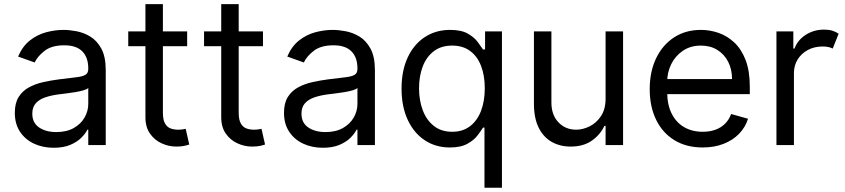

<svg xmlns="http://www.w3.org/2000/svg" viewBox="-20 -696 4051 921"><path d="M237.2 12.8Q185.4 12.8 143.1 -6.9Q100.9 -26.6 76 -64.1Q51.1 -101.6 51.1 -154.8Q51.1 -201.7 69.6 -231Q88.1 -260.3 119 -277Q149.9 -293.7 187.3 -302Q224.8 -310.4 262.8 -315.3Q312.5 -321.7 343.6 -325.1Q374.6 -328.5 389 -336.6Q403.4 -344.8 403.4 -365.1V-367.9Q403.4 -420.5 374.8 -449.6Q346.2 -478.7 288.4 -478.7Q228.3 -478.7 194.2 -452.4Q160.2 -426.1 146.3 -396.3L66.8 -424.7Q88.1 -474.4 123.8 -502.3Q159.4 -530.2 201.9 -541.4Q244.3 -552.6 285.5 -552.6Q311.8 -552.6 346.1 -546.3Q380.3 -540.1 412.5 -521Q444.6 -501.8 465.9 -463.1Q487.2 -424.4 487.2 -359.4V0H403.4V-73.9H399.1Q390.6 -56.1 370.7 -35.9Q350.9 -15.6 317.8 -1.4Q284.8 12.8 237.2 12.8ZM250 -62.5Q299.7 -62.5 334 -82Q368.3 -101.6 385.8 -132.5Q403.4 -163.4 403.4 -197.4V-274.1Q398.1 -267.8 380.1 -262.6Q362.2 -257.5 339 -253.7Q315.7 -250 293.9 -247.3Q272 -244.7 258.5 -242.9Q225.9 -238.6 197.6 -229.2Q169.4 -219.8 152.2 -201.2Q134.9 -182.5 134.9 -150.6Q134.9 -106.9 167.4 -84.7Q199.9 -62.5 250 -62.5Z M877.8 -545.5V-474.4H595.2V-545.5ZM677.6 -676.1H761.4V-156.2Q761.4 -120.7 771.8 -103.2Q782.3 -85.6 798.8 -79.7Q815.3 -73.9 833.8 -73.9Q847.7 -73.9 856.5 -75.5Q865.4 -77.1 870.7 -78.1L887.8 -2.8Q879.3 0.4 864 3.7Q848.7 7.1 825.3 7.1Q789.8 7.1 755.9 -8.2Q721.9 -23.4 699.8 -54.7Q677.6 -85.9 677.6 -133.5Z M1241.5 -545.5V-474.4H958.8V-545.5ZM1041.2 -676.1H1125V-156.2Q1125 -120.7 1135.5 -103.2Q1146 -85.6 1162.5 -79.7Q1179 -73.9 1197.4 -73.9Q1211.3 -73.9 1220.2 -75.5Q1229 -77.1 1234.4 -78.1L1251.4 -2.8Q1242.9 0.4 1227.6 3.7Q1212.4 7.1 1188.9 7.1Q1153.4 7.1 1119.5 -8.2Q1085.6 -23.4 1063.4 -54.7Q1041.2 -85.9 1041.2 -133.5Z M1528.4 12.8Q1476.6 12.8 1434.3 -6.9Q1392 -26.6 1367.2 -64.1Q1342.3 -101.6 1342.3 -154.8Q1342.3 -201.7 1360.8 -231Q1379.3 -260.3 1410.2 -277Q1441.1 -293.7 1478.5 -302Q1516 -310.4 1554 -315.3Q1603.7 -321.7 1634.8 -325.1Q1665.8 -328.5 1680.2 -336.6Q1694.6 -344.8 1694.6 -365.1V-367.9Q1694.6 -420.5 1666 -449.6Q1637.4 -478.7 1579.5 -478.7Q1519.5 -478.7 1485.4 -452.4Q1451.3 -426.1 1437.5 -396.3L1358 -424.7Q1379.3 -474.4 1415 -502.3Q1450.6 -530.2 1493.1 -541.4Q1535.5 -552.6 1576.7 -552.6Q1603 -552.6 1637.3 -546.3Q1671.5 -540.1 1703.7 -521Q1735.8 -501.8 1757.1 -463.1Q1778.4 -424.4 1778.4 -359.4V0H1694.6V-73.9H1690.3Q1681.8 -56.1 1661.9 -35.9Q1642 -15.6 1609 -1.4Q1576 12.8 1528.4 12.8ZM1541.2 -62.5Q1590.9 -62.5 1625.2 -82Q1659.4 -101.6 1677 -132.5Q1694.6 -163.4 1694.6 -197.4V-274.1Q1689.3 -267.8 1671.3 -262.6Q1653.4 -257.5 1630.1 -253.7Q1606.9 -250 1585 -247.3Q1563.2 -244.7 1549.7 -242.9Q1517 -238.6 1488.8 -229.2Q1460.6 -219.8 1443.4 -201.2Q1426.1 -182.5 1426.1 -150.6Q1426.1 -106.9 1458.6 -84.7Q1491.1 -62.5 1541.2 -62.5Z M2304 204.5V-83.8H2296.9Q2287.6 -68.9 2270.6 -46.3Q2253.6 -23.8 2221.9 -6.2Q2190.3 11.4 2137.8 11.4Q2069.6 11.4 2017.4 -23.3Q1965.2 -57.9 1935.7 -121.3Q1906.2 -184.7 1906.2 -271.3Q1906.2 -357.2 1935.7 -420.5Q1965.2 -483.7 2017.8 -518.1Q2070.3 -552.6 2139.2 -552.6Q2192.5 -552.6 2223.5 -535Q2254.6 -517.4 2271.1 -495.2Q2287.6 -473 2296.9 -458.8H2306.8V-545.5H2387.8V204.5ZM2149.1 -63.9Q2199.6 -63.9 2234.4 -90.4Q2269.2 -116.8 2287.3 -163.9Q2305.4 -210.9 2305.4 -272.7Q2305.4 -333.8 2287.6 -379.8Q2269.9 -425.8 2235.1 -451.5Q2200.3 -477.3 2149.1 -477.3Q2095.9 -477.3 2060.5 -450.1Q2025.2 -422.9 2007.6 -376.6Q1990.1 -330.3 1990.1 -272.7Q1990.1 -214.5 2008 -167.1Q2025.9 -119.7 2061.3 -91.8Q2096.6 -63.9 2149.1 -63.9Z M2884.9 -223V-545.5H2968.8V0H2884.9V-92.3H2879.3Q2860.1 -50.8 2819.6 -21.8Q2779.1 7.1 2717.3 7.1Q2666.2 7.1 2626.4 -15.4Q2586.6 -38 2563.9 -83.6Q2541.2 -129.3 2541.2 -198.9V-545.5H2625V-204.5Q2625 -144.9 2658.6 -109.4Q2692.1 -73.9 2744.3 -73.9Q2775.6 -73.9 2808.1 -89.8Q2840.6 -105.8 2862.7 -138.8Q2884.9 -171.9 2884.9 -223Z M3350.9 11.4Q3272 11.4 3215 -23.6Q3158 -58.6 3127.3 -121.6Q3096.6 -184.7 3096.6 -268.5Q3096.6 -352.3 3127.3 -416.4Q3158 -480.5 3213.2 -516.5Q3268.5 -552.6 3342.3 -552.6Q3384.9 -552.6 3426.5 -538.4Q3468 -524.1 3502.1 -492.4Q3536.2 -460.6 3556.5 -408.4Q3576.7 -356.2 3576.7 -279.8V-244.3H3156.2V-316.8H3491.5Q3491.5 -362.9 3473.2 -399.1Q3454.9 -435.4 3421.3 -456.3Q3387.8 -477.3 3342.3 -477.3Q3292.3 -477.3 3255.9 -452.6Q3219.5 -427.9 3199.9 -388.5Q3180.4 -349.1 3180.4 -304V-255.7Q3180.4 -193.9 3201.9 -151.1Q3223.4 -108.3 3261.7 -86.1Q3300.1 -63.9 3350.9 -63.9Q3383.9 -63.9 3410.7 -73.3Q3437.5 -82.7 3457 -101.7Q3476.6 -120.7 3487.2 -149.1L3568.2 -126.4Q3555.4 -85.2 3525.2 -54.2Q3495 -23.1 3450.6 -5.9Q3406.2 11.4 3350.9 11.4Z M3704.5 0V-545.5H3785.5V-463.1H3791.2Q3805.8 -503.6 3844.8 -528.8Q3883.9 -554 3933.2 -554Q3956 -554 3973 -548.7Q3990.1 -543.3 4002.8 -534.1L3974.4 -463.1Q3965.6 -467.7 3953.7 -470.3Q3941.8 -473 3926.1 -473Q3886.4 -473 3855.3 -456.3Q3824.2 -439.6 3806.3 -410.9Q3788.4 -382.1 3788.4 -345.2V0Z"/></svg>

Font: InterMG
Style: Regular
Weight: 400
Designer: Rasmus Andersson
Foundry: rsms
Version: Version 3.019;December 26, 2023;FontCreator 15.0.0.2955 64-b